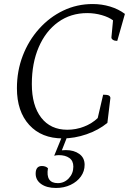

<svg xmlns="http://www.w3.org/2000/svg" viewBox="-20 -675 657 953"><path d="M292 12Q186 12 125 -55Q64 -122 64 -237Q64 -323 93 -398.5Q122 -474 174 -532Q226 -590 294 -622.5Q362 -655 440 -655Q485 -655 526.5 -642.5Q568 -630 600 -606L562 -472Q549 -472 541 -477Q533 -482 533 -489L541 -574Q520 -590 485 -600Q450 -610 413 -610Q331 -610 269 -565.5Q207 -521 172.5 -441.5Q138 -362 138 -258Q138 -151 184.5 -91Q231 -31 314 -31Q357 -31 397 -46.5Q437 -62 465 -89L492 -205Q511 -205 519 -201.5Q527 -198 528 -189L513 -65Q469 -29 409.5 -8.5Q350 12 292 12ZM258 258Q212 258 184.5 238.5Q157 219 157 187Q157 149 188 149Q207 149 218 160Q206 234 267 234Q299 234 321.5 210Q344 186 344 152Q344 123 324 109Q304 95 272 95Q260 95 249 98L289 0H315L287 71Q298 70 307 70Q347 70 373.5 89Q400 108 400 143Q400 175 381.5 201Q363 227 330.5 242.5Q298 258 258 258Z"/></svg>

Font: Petrona Light
Style: Italic
Weight: 300
Italic angle: -9°
Designer: Ringo R. Seeber
Foundry: Ringo R. Seeber
Version: Version 2.001; ttfautohint (v1.8.3)